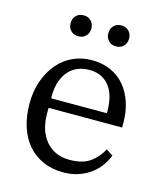

<svg xmlns="http://www.w3.org/2000/svg" viewBox="-110 -801 756 895"><g transform="rotate(15 268.0 -354.0)"><path d="M279 12Q224 12 180.5 -7.5Q137 -27 107 -62Q77 -97 61 -147Q45 -197 45 -258Q45 -318 62.5 -367.5Q80 -417 110.5 -453Q141 -489 183 -508.5Q225 -528 275 -528Q326 -528 366 -510Q406 -492 433.5 -459.5Q461 -427 476 -382Q491 -337 491 -284V-261H136V-235Q136 -150 178.5 -101Q221 -52 292 -52Q354 -52 390.5 -77.5Q427 -103 448 -144L481 -123Q471 -97 453.5 -72.5Q436 -48 411 -29.5Q386 -11 353 0.5Q320 12 279 12ZM136 -307H405V-317Q405 -352 397.5 -382Q390 -412 374 -434Q358 -456 333.5 -468.5Q309 -481 275 -481Q241 -481 215 -469Q189 -457 171.5 -435Q154 -413 145 -383.5Q136 -354 136 -319ZM183 -619Q160 -619 146.5 -633.5Q133 -648 133 -668V-671Q133 -691 146.5 -705.5Q160 -720 183 -720Q206 -720 219.5 -705.5Q233 -691 233 -671V-668Q233 -648 219.5 -633.5Q206 -619 183 -619ZM365 -619Q342 -619 328.5 -633.5Q315 -648 315 -668V-671Q315 -691 328.5 -705.5Q342 -720 365 -720Q388 -720 401.5 -705.5Q415 -691 415 -671V-668Q415 -648 401.5 -633.5Q388 -619 365 -619Z"/></g></svg>

Font: IBM Plex Serif
Style: Regular
Weight: 400
Designer: Mike Abbink, Paul van der Laan, Pieter van Rosmalen
Foundry: Bold Monday
Version: Version 2.6